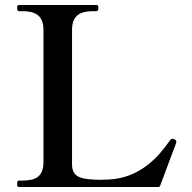

<svg xmlns="http://www.w3.org/2000/svg" viewBox="-20 -753 772 773"><path d="M625 -6C646 -63 669 -123 689 -177C690 -180 690 -181 690 -182C690 -187 687 -190 683 -192C679 -193 677 -194 674 -194C672 -194 671 -194 670 -193C667 -191 665 -189 663 -186C618 -122 544 -35 414 -30C397 -30 387 -29 380 -29C372 -29 367 -30 357 -30C302 -33 270 -42 270 -92V-633C270 -694 307 -708 355 -708H368C374 -708 376 -713 376 -720C376 -729 375 -733 368 -733H56C51 -733 49 -729 49 -721C49 -713 51 -708 56 -708H70C115 -708 155 -696 155 -633V-100C155 -38 118 -26 70 -26H56C51 -26 49 -21 49 -13C49 -5 50 0 56 0H616C620 0 624 -2 625 -6Z"/></svg>

Font: Shippori Mincho OTF SemiBold
Style: Regular
Weight: 600
Designer: FONTDASU
Foundry: FONTDASU / Google Inc. / but / Adobe
Version: Version 3.300;hotconv 1.0.109;makeotfexe 2.5.65596